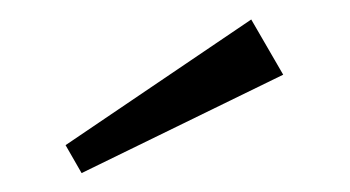

<svg xmlns="http://www.w3.org/2000/svg" viewBox="-20 -707 365 200"><path d="M275 -629.2 65 -526.7 48.3 -555.8 241.7 -686.7Z"/></svg>

Font: BoonBaan
Style: Regular
Weight: 400
Designer: Sungsit Sawaiwan
Foundry: FontUni
Version: Version 2.0